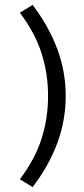

<svg xmlns="http://www.w3.org/2000/svg" viewBox="-20 -652 344 783"><path d="M113 -632Q179 -545 213.5 -452.5Q248 -360 248 -261Q248 -161 213.5 -68Q179 25 113 111L61 79Q123 -3 149.5 -86.5Q176 -170 176 -261Q176 -351 149.5 -434.5Q123 -518 61 -600Z"/></svg>

Font: Karla Tamil Upright
Style: Regular
Weight: 400
Designer: Jonathan Pinhorn
Foundry: Jonathan Pinhorn
Version: Version 1.001